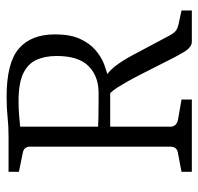

<svg xmlns="http://www.w3.org/2000/svg" viewBox="-30 -584 614 595"><g transform="rotate(-90 277.5 -287.0)"><path d="M42 0V-32L100 -43Q120 -46 120 -66V-501Q120 -521 100 -524L42 -536V-568H152Q184 -568 211.5 -571Q239 -574 275 -574Q380 -574 424 -536Q468 -498 468 -424Q468 -377 454 -346.5Q440 -316 418.5 -298Q397 -280 374.5 -271.5Q352 -263 335 -260L302 -253Q258 -253 220 -253Q182 -253 168 -253V-291Q185 -290 210 -289.5Q235 -289 258 -289Q281 -289 290 -289Q340 -290 370.5 -321Q401 -352 401 -419Q401 -455 389 -481.5Q377 -508 347 -522.5Q317 -537 261 -537Q236 -537 214 -535Q192 -533 182 -532V-66Q182 -48 203 -43L266 -32V0ZM445 0Q428 0 413 -25Q398 -50 377 -93L341 -164Q322 -201 304 -229.5Q286 -258 269 -265L325 -275Q351 -261 369 -238Q387 -215 406 -179L465 -68Q473 -54 480 -49Q487 -44 500 -41L542 -32V0Z"/></g></svg>

Font: Yrsa Light
Style: Regular
Weight: 300
Designer: Anna Giedrys (Yrsa+Rasa design), David Brezina (Yrsa art-direction, Rasa art-direction, design)
Foundry: Rosetta Type Foundry
Version: Version 2.004